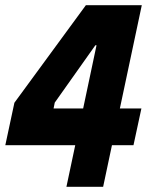

<svg xmlns="http://www.w3.org/2000/svg" viewBox="-36 -720 600 740"><path d="M220 0 254 -160.5H-15.5L19.5 -324L295 -700H510.5L426 -302H509L478.5 -160.5H395.5L361.5 0ZM308.5 -71H308L341 -225.5H441.5V-225H340.5L426.5 -629.5H327.5L91 -318L71.5 -225.5H341.5ZM71 -225.5 90.5 -318 327.5 -629.5H427L341 -225.5ZM170.5 -302H284.5L336 -545.5H331.5L175 -324.5Z"/></svg>

Font: Tourney Black
Style: Italic
Weight: 900
Italic angle: -12°
Version: Version 1.015